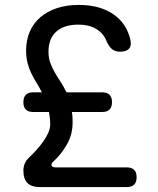

<svg xmlns="http://www.w3.org/2000/svg" viewBox="-20 -760 640 780"><path d="M495 0H142Q108 0 91.5 -16.5Q75 -33 75 -67Q75 -83 81 -96.5Q87 -110 100 -122Q115 -136 130 -153Q145 -170 157 -187Q169 -204 176.5 -221.5Q184 -239 184 -254Q184 -268 182.5 -281Q181 -294 179 -305H115Q95 -305 85 -315Q75 -325 75 -345Q75 -365 85 -375Q95 -385 115 -385H150Q140 -405 128.5 -423.5Q117 -442 107.5 -461.5Q98 -481 92 -504Q86 -527 86 -555Q86 -597 101 -631.5Q116 -666 144 -690Q172 -714 211.5 -727Q251 -740 300 -740Q385 -740 440 -702.5Q495 -665 510 -597Q515 -574 504 -562Q493 -550 468 -550Q448 -550 435 -560.5Q422 -571 411 -597Q398 -627 369 -643.5Q340 -660 299 -660Q240 -660 208.5 -631.5Q177 -603 177 -550Q177 -524 184.5 -504Q192 -484 203 -465Q214 -446 226.5 -427Q239 -408 250 -385H395Q415 -385 425 -375Q435 -365 435 -345Q435 -325 425 -315Q415 -305 395 -305H272Q274 -295 274.5 -284.5Q275 -274 275 -263Q275 -212 250.5 -171Q226 -130 197 -104Q187 -96 189.5 -88Q192 -80 205 -80H495Q515 -80 525 -70Q535 -60 535 -40Q535 -20 525 -10Q515 0 495 0Z"/></svg>

Font: Maple Mono NF
Style: Regular
Weight: 400
Monospace: yes
Designer: subframe7536
Version: Version 7.000